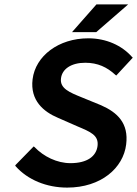

<svg xmlns="http://www.w3.org/2000/svg" viewBox="-20 -840 623 872"><path d="M51 -85C106 -23 192 12 285 12C439 12 540 -77 553 -184C565 -280 514 -329 439 -362L351 -398C297 -420 251 -438 257 -484C262 -527 304 -555 367 -555C424 -555 466 -535 504 -500L508 -497L583 -578L579 -582C533 -634 462 -666 381 -666C246 -666 141 -586 128 -480C116 -383 179 -332 243 -305L332 -266C391 -241 429 -226 423 -177C417 -130 376 -99 300 -99C239 -99 178 -129 137 -172L133 -175L49 -89ZM418 -820 307 -694H417L562 -820Z"/></svg>

Font: Falling Sky
Style: MedObl
Weight: 500
Designer: Paul D. Hunt
Foundry: Adobe Systems Incorporated
Version: Version 1.02